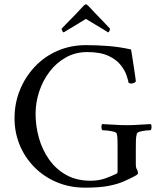

<svg xmlns="http://www.w3.org/2000/svg" viewBox="-20 -859 743 885"><path d="M376 -839Q379 -839 382 -836.5Q385 -834 388 -831Q408 -810 422 -795Q436 -780 451 -765Q466 -750 487 -727Q487 -723 484.5 -716.5Q482 -710 478 -710Q472 -714 455.5 -724Q439 -734 420.5 -745Q402 -756 389 -764Q376 -772 376 -772Q376 -772 364 -764.5Q352 -757 334.5 -746.5Q317 -736 300.5 -726Q284 -716 274 -710Q270 -710 267 -716.5Q264 -723 264 -727Q285 -749 300 -764Q315 -779 329.5 -794Q344 -809 364 -831Q367 -834 370 -836.5Q373 -839 376 -839ZM522 -171Q522 -174 522 -177Q522 -180 522 -183Q522 -202 521.5 -217.5Q521 -233 518 -243Q517 -249 502.5 -252.5Q488 -256 472.5 -257.5Q457 -259 451 -259Q448 -263 447.5 -273Q447 -283 451 -287Q481 -286 509 -284Q537 -282 565 -282Q594 -282 619.5 -284Q645 -286 675 -287Q679 -283 678.5 -273Q678 -263 675 -259Q669 -259 654 -257.5Q639 -256 626 -252.5Q613 -249 611 -243Q607 -231 606.5 -212Q606 -193 606 -171V-102Q606 -86 611 -78Q616 -70 616 -62Q616 -58 613 -55Q610 -52 597 -45Q576 -34 548.5 -22Q521 -10 479.5 -2Q438 6 373 6Q301 6 241 -19.5Q181 -45 137.5 -89.5Q94 -134 70.5 -191.5Q47 -249 47 -314Q47 -383 71.5 -443.5Q96 -504 140 -551Q184 -598 244.5 -624.5Q305 -651 377 -651Q425 -651 477.5 -647Q530 -643 584 -631Q584 -631 587.5 -610.5Q591 -590 595 -562.5Q599 -535 602.5 -512.5Q606 -490 606 -486Q607 -482 600 -478Q593 -474 585 -474Q578 -474 573 -477Q571 -488 563.5 -511Q556 -534 536.5 -559Q517 -584 480 -601.5Q443 -619 382 -619Q328 -619 284 -594.5Q240 -570 208.5 -528.5Q177 -487 160.5 -436.5Q144 -386 144 -335Q144 -278 159.5 -223Q175 -168 206.5 -123.5Q238 -79 285.5 -52.5Q333 -26 397 -26Q435 -26 464.5 -36.5Q494 -47 516 -58Q521 -60 521.5 -63.5Q522 -67 522 -72Z"/></svg>

Font: Amiri
Style: Regular
Weight: 400
Designer: Khaled Hosny
Version: Version 0.114